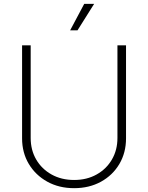

<svg xmlns="http://www.w3.org/2000/svg" viewBox="-20 -962 766 993"><path d="M363.3 11.2Q285.2 11.2 224.4 -22.5Q163.6 -56.2 128.9 -114.3Q94.2 -172.4 94.2 -246.6V-727.5H138.7V-248.5Q138.7 -186 167.2 -137Q195.8 -87.9 246.6 -59.6Q297.4 -31.2 363.3 -31.2Q429.2 -31.2 479.7 -59.6Q530.3 -87.9 558.8 -137Q587.4 -186 587.4 -248.5V-727.5H631.8V-246.6Q631.8 -172.4 597.4 -114Q563 -55.7 502.2 -22.2Q441.4 11.2 363.3 11.2ZM342.8 -805.2 415.5 -941.9H466.8L380.9 -805.2Z"/></svg>

Font: Inter Extra Light
Style: Regular
Weight: 200
Designer: Rasmus Andersson
Foundry: rsms
Version: Version 4.000;git-3c8e0fc